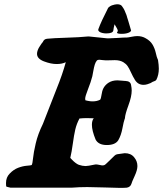

<svg xmlns="http://www.w3.org/2000/svg" viewBox="-20 -910 780 919"><path d="M540 -753.9Q540 -754.9 542 -757.8Q543.9 -760.7 543.9 -762.7Q543.9 -769.5 528.3 -793.9Q523.4 -774.4 522.5 -764.6Q520.5 -750 488.3 -750Q479.5 -750 470.7 -752Q461.9 -753.9 456.1 -757.8Q450.2 -761.7 450.2 -767.6Q450.2 -768.6 451.2 -771.5Q463.9 -806.6 498 -873Q501 -876 505.9 -879.4Q510.7 -882.8 517.1 -884.8Q523.4 -886.7 529.3 -888.2Q535.2 -889.6 540 -889.6Q557.6 -889.6 563.5 -880.9Q567.4 -876 570.3 -871.1Q573.2 -866.2 575.2 -862.3Q577.1 -858.4 578.6 -854.5Q580.1 -850.6 581.5 -847.2Q583 -843.8 584.5 -840.3Q585.9 -836.9 586.9 -833Q587.9 -829.1 588.9 -825.7Q589.8 -822.3 591.3 -818.4Q592.8 -814.5 593.8 -810.5Q600.6 -788.1 606.4 -767.6Q607.4 -766.6 607.4 -764.6Q607.4 -759.8 600.6 -755.9Q593.8 -752 584 -750Q574.2 -748 563.5 -748Q540 -748 540 -753.9ZM251 -603.5Q223.6 -603.5 190.4 -616.2Q157.2 -628.9 157.2 -652.3Q157.2 -660.2 160.2 -668.5Q163.1 -676.8 167 -683.1Q170.9 -689.5 174.8 -695.3Q178.7 -701.2 181.6 -705.1L184.6 -708Q190.4 -723.6 206.1 -724.6Q233.4 -727.5 297.4 -729.5Q361.3 -731.4 400.4 -735.4H406.2Q485.4 -726.6 492.2 -726.6H502.9Q518.6 -726.6 544.9 -728.5Q571.3 -730.5 587.9 -730.5Q592.8 -730.5 609.4 -733.9Q626 -737.3 636.7 -737.3Q660.2 -737.3 677.7 -726.6Q699.2 -714.8 710 -696.8Q720.7 -678.7 725.6 -657.2Q730.5 -635.7 733.4 -629.9Q734.4 -628.9 736.3 -623Q740.2 -597.7 740.2 -581.1Q740.2 -551.8 728.5 -528.3Q725.6 -523.4 717.8 -521Q710 -518.6 706.1 -515.6Q705.1 -514.6 700.2 -512.2Q695.3 -509.8 685.5 -506.8Q675.8 -503.9 667 -503.9Q640.6 -503.9 626 -527.3Q616.2 -543 606.9 -563.5Q597.7 -584 590.3 -594.2Q583 -604.5 570.3 -612.3Q553.7 -622.1 529.3 -622.1Q524.4 -622.1 511.7 -621.6Q499 -621.1 490.2 -621.1H486.3Q478.5 -621.1 468.8 -622.6Q459 -624 456.1 -624Q448.2 -624 444.3 -621.1Q437.5 -613.3 433.6 -600.6Q429.7 -587.9 426.3 -568.4Q422.9 -548.8 421.9 -544.9Q415 -517.6 401.4 -483.4Q387.7 -449.2 387.7 -437.5Q387.7 -432.6 388.7 -429.7H390.6Q392.6 -428.7 396 -428.2Q399.4 -427.7 403.3 -426.8Q407.2 -425.8 412.6 -425.3Q418 -424.8 423.8 -424.8Q443.4 -424.8 459 -432.6Q462.9 -434.6 467.8 -465.3Q472.7 -496.1 499 -513.7Q516.6 -525.4 542 -525.4Q550.8 -525.4 563 -523.9Q575.2 -522.5 579.1 -522.5H581.1Q604.5 -521.5 607.4 -502.9Q610.4 -488.3 610.4 -476.6Q610.4 -448.2 594.7 -405.8Q579.1 -363.3 578.1 -345.7Q578.1 -342.8 576.2 -338.9Q572.3 -329.1 565.9 -295.4Q559.6 -261.7 545.9 -238.3Q531.2 -215.8 491.2 -215.8Q451.2 -215.8 437.5 -242.2Q419.9 -285.2 419.9 -312.5Q419.9 -333 428.7 -343.8Q425.8 -343.8 414.1 -344.2Q402.3 -344.7 395.5 -344.7Q377.9 -344.7 360.4 -342.8Q346.7 -317.4 340.3 -290Q334 -262.7 328.6 -222.7Q323.2 -182.6 316.4 -154.3Q317.4 -153.3 324.7 -145.5Q332 -137.7 340.8 -130.9Q349.6 -124 357.4 -121.1Q375 -115.2 389.6 -115.2Q400.4 -115.2 432.6 -122.1Q433.6 -122.1 435.5 -122.6Q437.5 -123 439.5 -123Q445.3 -123 456.1 -120.6Q466.8 -118.2 468.8 -118.2Q473.6 -118.2 477.5 -119.1Q481.4 -120.1 486.3 -124.5Q491.2 -128.9 495.1 -132.8Q499 -136.7 509.3 -146.5Q519.5 -156.2 528.3 -165Q534.2 -170.9 542 -171.9Q576.2 -176.8 577.1 -176.8Q606.4 -176.8 622.1 -157.2Q637.7 -138.7 637.7 -115.2Q637.7 -95.7 624 -66.4Q610.4 -37.1 609.4 -31.2Q604.5 -14.6 586.9 -11.7Q577.1 -10.7 552.7 -10.7Q534.2 -10.7 481.4 -12.7Q428.7 -14.6 397.5 -14.6Q359.4 -14.6 323.2 -11.7H30.3Q24.4 -13.7 18.1 -14.6Q11.7 -15.6 10.7 -16.6Q9.8 -17.6 9.3 -20.5Q8.8 -23.4 8.8 -31.2V-34.2Q8.8 -61.5 26.4 -79.1Q44.9 -98.6 66.9 -106.9Q88.9 -115.2 108.4 -116.7Q127.9 -118.2 131.8 -120.1Q135.7 -127 138.2 -152.8Q140.6 -178.7 150.9 -223.1Q161.1 -267.6 185.5 -317.4L250 -482.4Q279.3 -554.7 294.9 -612.3Q277.3 -603.5 251 -603.5Z"/></svg>

Font: Essays1743
Style: BoldItalic
Weight: 700
Italic angle: -10°
Designer: Based on the typeface in a 1743 English translation of the essays of Montaigne.  PostScript/TrueType font designed by Jo
Version: Version 002.100